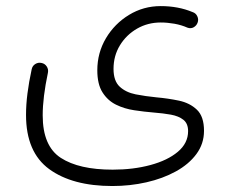

<svg xmlns="http://www.w3.org/2000/svg" viewBox="-20 -376 750 630"><path d="M65.4 1Q65.4 -32.7 70.1 -69.3Q74.7 -106 84 -148.9Q86.4 -160.2 95.9 -166Q105.5 -171.9 116.2 -169.4Q127 -167.5 133.3 -158Q139.6 -148.4 137.2 -137.2Q120.1 -56.2 120.1 2.4Q120.1 103.5 179.7 142.1Q239.3 180.7 349.6 180.7Q417.5 180.7 473.6 165.5Q529.8 150.4 563.5 122.1Q597.2 93.8 597.2 54.2Q597.2 29.3 581.8 17.1Q566.4 4.9 540.8 0.2Q515.1 -4.4 483.9 -6.8Q453.1 -9.3 420.7 -14.2Q388.2 -19 360.8 -32.5Q333.5 -45.9 316.4 -72.8Q299.3 -99.6 299.3 -145.5Q299.3 -202.6 327.6 -250.5Q356 -298.3 403.3 -327.1Q450.7 -356 507.3 -356Q564.9 -356 611.8 -336.4Q622.6 -333 627.4 -322.5Q632.3 -312 628.4 -301.8Q625 -292 615.7 -286.6Q606.4 -281.2 595.2 -285.2Q575.7 -293.9 552.5 -298.1Q529.3 -302.2 507.3 -302.2Q464.8 -302.2 429.7 -282Q394.5 -261.7 373.5 -227.3Q352.5 -192.9 352.5 -149.9Q352.5 -110.4 372.8 -91.6Q393.1 -72.8 425.3 -66.4Q457.5 -60.1 493.2 -56.6Q531.7 -53.2 567.4 -45.7Q603 -38.1 626.2 -15.9Q649.4 6.3 649.4 53.2Q649.4 95.7 624.5 129.4Q599.6 163.1 556.9 186.5Q514.2 210 460.4 222.2Q406.7 234.4 348.6 234.4Q217.8 234.4 141.6 179Q65.4 123.5 65.4 1Z"/></svg>

Font: Mikhak-DS2-FD Light
Style: Regular
Weight: 300
Designer: Amin Abedi
Version: Version 3.2